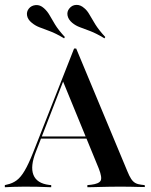

<svg xmlns="http://www.w3.org/2000/svg" viewBox="-30 -785 632 805"><path d="M121 -150Q96 -87.9 110.1 -52Q124.2 -16.1 175.8 -9.7L184.7 -8.9V0Q154.8 -1.6 125 -2Q95.2 -2.4 71 -2.4Q45.2 -2.4 26.2 -1.6Q7.3 -0.8 -9.7 0V-8.9L0 -11.3Q22.6 -16.1 39.9 -29Q57.3 -41.9 73.4 -69.4Q89.5 -96.8 108.1 -143.5L280.6 -581.5H289.5L504 -66.9Q512.1 -46.8 519.8 -35.1Q527.4 -23.4 537.5 -17.7Q547.6 -12.1 562.9 -10.5L576.6 -8.9L577.4 -0.8Q566.1 -0.8 551.2 -1.2Q536.3 -1.6 518.5 -2Q500.8 -2.4 480.6 -2.4H471.8H469.4Q447.6 -2.4 427.8 -2Q408.1 -1.6 391.1 -1.2Q374.2 -0.8 360.5 -0.4Q346.8 0 336.3 0V-8.9L352.4 -10.5Q384.7 -14.5 391.9 -27.4Q399.2 -40.3 383.9 -79L232.3 -448.4L243.5 -466.1ZM135.5 -204 138.7 -212.9H378.2L381.5 -204ZM238.7 -624.2Q204 -645.2 178.6 -654.4Q153.2 -663.7 135.5 -670.6Q117.7 -677.4 103.2 -689.5Q86.3 -703.2 83.5 -719.8Q80.6 -736.3 91.1 -749.2Q101.6 -762.1 119.8 -763.7Q137.9 -765.3 154 -750.8Q168.5 -737.9 177.8 -721.4Q187.1 -704.8 200.8 -682.3Q214.5 -659.7 241.9 -629.8ZM408.1 -624.2Q373.4 -645.2 348 -654.8Q322.6 -664.5 304.8 -671Q287.1 -677.4 272.6 -689.5Q256.5 -703.2 253.2 -719.8Q250 -736.3 260.5 -749.2Q271.8 -763.7 289.5 -764.5Q307.3 -765.3 323.4 -750.8Q335.5 -741.1 345.2 -723.8Q354.8 -706.5 369.4 -683.1Q383.9 -659.7 411.3 -629.8Z"/></svg>

Font: Playfair 144pt SemiCondensed SemiBold
Style: Regular
Weight: 600
Width: 4
Designer: Claus Eggers Sørensen
Foundry: Claus Eggers Sørensen
Version: Version 2.203